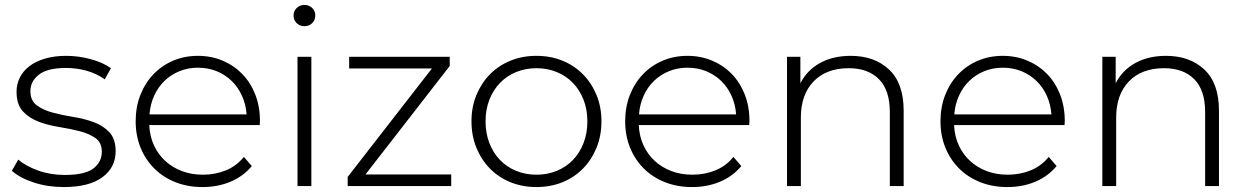

<svg xmlns="http://www.w3.org/2000/svg" viewBox="-20 -753 5051 777"><path d="M238 4Q173 4 116.5 -14.5Q60 -33 28 -62L54 -107Q84 -81 134 -63Q184 -45 242 -45Q323 -45 357.5 -71Q392 -97 392 -139Q392 -176 366.5 -194Q341 -212 302.5 -222Q264 -232 219.5 -239Q175 -246 136.5 -260.5Q98 -275 72.5 -302.5Q47 -330 47 -382Q47 -412 60 -438.5Q73 -465 98 -484.5Q123 -504 161 -515.5Q199 -527 248 -527Q298 -527 347.5 -513.5Q397 -500 429 -477L404 -432Q370 -456 329.5 -467Q289 -478 247 -478Q172 -478 137.5 -451Q103 -424 103 -384Q103 -346 128.5 -327Q154 -308 192.5 -297.5Q231 -287 275.5 -280Q320 -273 358.5 -259Q397 -245 422.5 -218Q448 -191 448 -141Q448 -75 394 -35.5Q340 4 238 4Z M978 -290Q975 -331 959 -366Q943 -401 917 -426Q891 -451 856.5 -465Q822 -479 781 -479Q741 -479 706.5 -465Q672 -451 646 -426Q620 -401 604 -366Q588 -331 585 -290ZM800 4Q740 4 690.5 -15.5Q641 -35 605 -70.5Q569 -106 549 -155Q529 -204 529 -262Q529 -320 548 -368.5Q567 -417 601 -452.5Q635 -488 681 -507.5Q727 -527 781 -527Q835 -527 881 -507.5Q927 -488 960.5 -453.5Q994 -419 1013 -370.5Q1032 -322 1032 -263Q1032 -259 1031.5 -255Q1031 -251 1031 -247H584Q586 -202 603 -165Q620 -128 649 -101.5Q678 -75 716.5 -60.5Q755 -46 801 -46Q851 -46 894 -63.5Q937 -81 967 -118L999 -81Q964 -39 912.5 -17.5Q861 4 800 4Z M1184 0V-523H1240V0ZM1212 -647Q1193 -647 1180.5 -659.5Q1168 -672 1168 -690Q1168 -708 1180.5 -720.5Q1193 -733 1212 -733Q1231 -733 1243.5 -720.5Q1256 -708 1256 -691Q1256 -672 1243.5 -659.5Q1231 -647 1212 -647Z M1806 0H1387V-37L1728 -476H1393V-523H1800V-486L1459 -47H1806Z M2151 4Q2094 4 2046 -15.5Q1998 -35 1963 -70.5Q1928 -106 1908 -155Q1888 -204 1888 -262Q1888 -320 1908 -368.5Q1928 -417 1963 -452.5Q1998 -488 2046 -507.5Q2094 -527 2151 -527Q2208 -527 2256 -507.5Q2304 -488 2339 -452.5Q2374 -417 2394 -368.5Q2414 -320 2414 -262Q2414 -204 2394 -155Q2374 -106 2339 -70.5Q2304 -35 2256 -15.5Q2208 4 2151 4ZM2151 -46Q2195 -46 2233 -61.5Q2271 -77 2298.5 -105.5Q2326 -134 2341.5 -174Q2357 -214 2357 -262Q2357 -310 2341.5 -349.5Q2326 -389 2298.5 -417.5Q2271 -446 2233 -461.5Q2195 -477 2151 -477Q2107 -477 2069 -461.5Q2031 -446 2003.5 -417.5Q1976 -389 1960.5 -349.5Q1945 -310 1945 -262Q1945 -214 1960.5 -174Q1976 -134 2003.5 -105.5Q2031 -77 2069 -61.5Q2107 -46 2151 -46Z M2959 -290Q2956 -331 2940 -366Q2924 -401 2898 -426Q2872 -451 2837.5 -465Q2803 -479 2762 -479Q2722 -479 2687.5 -465Q2653 -451 2627 -426Q2601 -401 2585 -366Q2569 -331 2566 -290ZM2781 4Q2721 4 2671.5 -15.5Q2622 -35 2586 -70.5Q2550 -106 2530 -155Q2510 -204 2510 -262Q2510 -320 2529 -368.5Q2548 -417 2582 -452.5Q2616 -488 2662 -507.5Q2708 -527 2762 -527Q2816 -527 2862 -507.5Q2908 -488 2941.5 -453.5Q2975 -419 2994 -370.5Q3013 -322 3013 -263Q3013 -259 3012.5 -255Q3012 -251 3012 -247H2565Q2567 -202 2584 -165Q2601 -128 2630 -101.5Q2659 -75 2697.5 -60.5Q2736 -46 2782 -46Q2832 -46 2875 -63.5Q2918 -81 2948 -118L2980 -81Q2945 -39 2893.5 -17.5Q2842 4 2781 4Z M3423 -527Q3519 -527 3578 -471.5Q3637 -416 3637 -305V0H3581V-300Q3581 -388 3537 -432.5Q3493 -477 3415 -477Q3324 -477 3272.5 -423.5Q3221 -370 3221 -277V0H3165V-523H3219V-416Q3246 -469 3298.5 -498Q3351 -527 3423 -527Z M4235 -290Q4232 -331 4216 -366Q4200 -401 4174 -426Q4148 -451 4113.5 -465Q4079 -479 4038 -479Q3998 -479 3963.5 -465Q3929 -451 3903 -426Q3877 -401 3861 -366Q3845 -331 3842 -290ZM4057 4Q3997 4 3947.5 -15.5Q3898 -35 3862 -70.5Q3826 -106 3806 -155Q3786 -204 3786 -262Q3786 -320 3805 -368.5Q3824 -417 3858 -452.5Q3892 -488 3938 -507.5Q3984 -527 4038 -527Q4092 -527 4138 -507.5Q4184 -488 4217.5 -453.5Q4251 -419 4270 -370.5Q4289 -322 4289 -263Q4289 -259 4288.5 -255Q4288 -251 4288 -247H3841Q3843 -202 3860 -165Q3877 -128 3906 -101.5Q3935 -75 3973.5 -60.5Q4012 -46 4058 -46Q4108 -46 4151 -63.5Q4194 -81 4224 -118L4256 -81Q4221 -39 4169.5 -17.5Q4118 4 4057 4Z M4699 -527Q4795 -527 4854 -471.5Q4913 -416 4913 -305V0H4857V-300Q4857 -388 4813 -432.5Q4769 -477 4691 -477Q4600 -477 4548.5 -423.5Q4497 -370 4497 -277V0H4441V-523H4495V-416Q4522 -469 4574.5 -498Q4627 -527 4699 -527Z"/></svg>

Font: Montserrat-Alt1 Light
Style: Regular
Weight: 300
Designer: Differentunic
Foundry: Differentunic
Version: Version 7.222